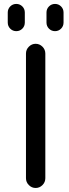

<svg xmlns="http://www.w3.org/2000/svg" viewBox="-20 -978 353 978"><path d="M112.3 -70.3V-705.1Q112.3 -725.6 127 -740.2Q141.6 -754.9 161.6 -754.9Q181.6 -754.9 196.3 -740.2Q210.9 -725.6 210.9 -705.1V-70.3Q210.9 -49.8 196.3 -35.2Q181.6 -20.5 161.6 -20.5Q141.6 -20.5 127 -35.2Q112.3 -49.8 112.3 -70.3ZM19.5 -863.3V-914.1Q19.5 -932.6 32.2 -945.3Q44.9 -958 63 -958Q81.1 -958 93.8 -945.3Q106.4 -932.6 106.4 -914.1V-863.3Q106.4 -844.7 93.8 -832Q81.1 -819.3 63 -819.3Q44.9 -819.3 32.2 -832Q19.5 -844.7 19.5 -863.3ZM216.8 -863.3V-914.1Q216.8 -932.6 229.5 -945.3Q242.2 -958 260.3 -958Q278.3 -958 291 -945.3Q303.7 -932.6 303.7 -914.1V-863.3Q303.7 -844.7 291 -832Q278.3 -819.3 260.3 -819.3Q242.2 -819.3 229.5 -832Q216.8 -844.7 216.8 -863.3Z"/></svg>

Font: Gen Jyuu Gothic P Regular
Style: Regular
Weight: 400
Designer: [Source Han Sans]
Ryoko NISHIZUKA  (kana & ideographs); Paul D. Hunt (Latin, Greek & Cyrillic); Wenlong ZHANG  (bopomofo
Version: Version 1.002.20150607